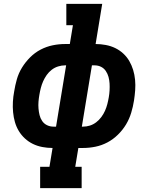

<svg xmlns="http://www.w3.org/2000/svg" viewBox="-20 -755 790 990"><path d="M187 215V105H235L251 8Q224 8 198 3Q172 -2 149.5 -13Q127 -24 108.5 -41Q90 -58 77 -79.5Q64 -101 57 -125.5Q50 -150 47.5 -176.5Q45 -203 46.5 -230Q48 -257 53 -283Q58 -315 67 -346.5Q76 -378 93.5 -406.5Q111 -435 135.5 -459.5Q160 -484 190 -499.5Q220 -515 252 -521.5Q284 -528 315 -528H340L356 -625H322V-735H507L473 -528Q499 -528 525.5 -523Q552 -518 574.5 -507Q597 -496 615.5 -479Q634 -462 646.5 -440.5Q659 -419 666.5 -394.5Q674 -370 676.5 -343.5Q679 -317 677 -290Q675 -263 671 -237Q666 -205 656.5 -173.5Q647 -142 630 -113.5Q613 -85 588 -60.5Q563 -36 533.5 -20.5Q504 -5 472 1.5Q440 8 408 8H384L368 105H401V215ZM256 -102H269L321 -418H315Q298 -418 280 -412.5Q262 -407 247 -395.5Q232 -384 221 -368.5Q210 -353 202.5 -336Q195 -319 190.5 -301.5Q186 -284 183 -266Q180 -249 178.5 -231Q177 -213 178.5 -195.5Q180 -178 184 -161.5Q188 -145 197.5 -131Q207 -117 222.5 -109.5Q238 -102 256 -102ZM408 -102Q426 -102 443.5 -107.5Q461 -113 476 -124.5Q491 -136 502.5 -151.5Q514 -167 521.5 -184Q529 -201 533.5 -218.5Q538 -236 541 -254Q544 -271 545 -289Q546 -307 545 -324.5Q544 -342 539.5 -358.5Q535 -375 525.5 -389Q516 -403 501 -410.5Q486 -418 468 -418H454L402 -102Z"/></svg>

Font: Iosevka Etoile XBdObl
Style: Regular
Weight: 800
Italic angle: -9°
Designer: Belleve Invis
Foundry: Belleve Invis
Version: Version 15.5.2; ttfautohint (v1.8.4)